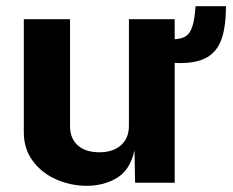

<svg xmlns="http://www.w3.org/2000/svg" viewBox="-20 -591 754 621"><path d="M57 -163V-529H206.5V-182Q206.5 -144 231.2 -121.2Q256 -98.5 301.5 -98.5Q345.5 -98.5 371.2 -121.2Q397 -144 397 -184.5V-529H545V-464Q568 -465.5 581.2 -474Q594.5 -482.5 602 -505Q609.5 -527.5 612.5 -571H711Q710.5 -505 696.8 -465.2Q683 -425.5 650.8 -406.2Q618.5 -387 562.5 -387Q551 -387 545 -387.5V0H417L415 -105Q401.5 -42 358.8 -16Q316 10 260.5 10Q210 10 163 -10.2Q116 -30.5 86.5 -69.8Q57 -109 57 -163Z"/></svg>

Font: 1883 Sans
Style: Bold
Weight: 700
Designer: 1883 Sans project is a fork of Public Sans.
Version: Version 1.009